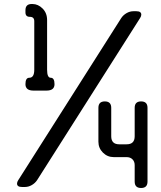

<svg xmlns="http://www.w3.org/2000/svg" viewBox="-20 -834 805 958"><path d="M548 -50H612Q630 -50 641 -39Q652 -28 652 -10V72Q652 104 684 104Q716 104 716 72V-296Q716 -328 684 -328Q652 -328 652 -296V-154Q652 -114 612 -114H575Q535 -114 535 -154V-296Q535 -328 503 -328Q471 -328 471 -296V-127Q471 -95 493.5 -72.5Q516 -50 548 -50ZM65 82Q65 99 90 99H104Q122 99 138.5 89.5Q155 80 165 65L679 -744Q685 -753 685 -761Q685 -778 660 -778H646Q628 -778 611.5 -768.5Q595 -759 585 -744L71 65Q65 74 65 82ZM107 -414Q107 -382 147 -382H212Q252 -382 252 -414Q252 -446 233 -446Q215 -446 215 -486V-734Q215 -769 192.5 -791.5Q170 -814 142 -814H138Q107 -814 107 -783V-772Q107 -750 129 -750Q151 -750 151 -728V-486Q151 -446 126 -446Q107 -446 107 -414Z"/></svg>

Font: WD-XL Lubrifont TC
Style: Regular
Weight: 400
Designer: [WD-XL Lubrifont] Copyright 2020-2022 (c) NightFurySL2001, Skr-ZERO; [ZCOOL QingKe HuangYou] Copyright 2018-2022 (c) The
Version: Version 2.001;hotconv 1.1.1;makeotfexe 2.6.0